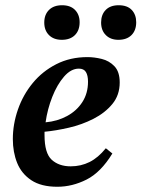

<svg xmlns="http://www.w3.org/2000/svg" viewBox="-20 -699 540 733"><path d="M199 14Q137 14 99.5 -11Q62 -36 45.5 -77Q29 -118 29 -168Q29 -225 48.5 -281Q68 -337 105 -382Q142 -427 195 -454Q248 -481 314 -481Q340 -481 368.5 -474Q397 -467 417 -446Q437 -425 437 -384Q437 -336 409 -302Q381 -268 337 -245.5Q293 -223 243 -211.5Q193 -200 150 -196Q150 -190 150 -183Q150 -114 177.5 -89Q205 -64 250 -64Q289 -64 322 -80.5Q355 -97 384 -133L409 -113Q365 -41 310.5 -13.5Q256 14 199 14ZM154 -232Q199 -236 236 -256Q273 -276 294.5 -309.5Q316 -343 316 -387Q316 -411 308 -424Q300 -437 281 -437Q251 -437 224.5 -406.5Q198 -376 179.5 -329Q161 -282 154 -232ZM216 -547Q185 -547 167 -565Q149 -583 149 -613Q149 -643 167 -661Q185 -679 217 -679Q249 -679 266.5 -661Q284 -643 284 -614Q284 -583 266 -565Q248 -547 216 -547ZM432 -547Q402 -547 384 -565Q366 -583 366 -613Q366 -643 383.5 -661Q401 -679 433 -679Q466 -679 483 -661Q500 -643 500 -614Q500 -583 482 -565Q464 -547 432 -547Z"/></svg>

Font: STIX Two Text SemiBold
Style: Italic
Weight: 600
Italic angle: -12°
Designer: Ross Mills, John Hudson & Paul Hanslow, Tiro Typeworks Ltd; with prior portions MicroPress Inc. and Coen Hoffman, Elsevi
Foundry: Tiro Typeworks Ltd
Version: Version 2.13 b171